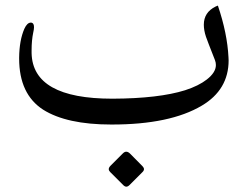

<svg xmlns="http://www.w3.org/2000/svg" viewBox="-20 -433 901 700"><path d="M454.1 127C449.7 122.6 444.8 120.1 440.4 120.1C436 120.1 432.1 122.1 427.7 126.5L383.3 170.9C378.9 175.3 376.5 179.7 376.5 183.6C376.5 187.5 378.4 190.9 381.8 194.3L429.2 241.7C433.1 245.6 437 247.6 440.4 247.6C444.3 247.6 448.2 245.6 452.1 241.7L500 193.8C503.4 190.4 504.9 187 504.9 183.6C504.9 180.2 502.9 176.3 499.5 172.9ZM385.3 21H388.2C529.3 21 638.7 -2 715.8 -47.9C780.8 -86.4 813.5 -141.6 813.5 -212.9C813.5 -216.3 813.5 -220.2 813 -224.1C810.1 -282.2 797.4 -344.7 774.4 -412.6L766.1 -409.2C737.3 -395 723.1 -373 723.1 -342.8C723.1 -329.6 725.6 -314.9 731 -298.8C734.4 -289.1 745.1 -260.7 763.7 -213.9C766.1 -207.5 767.1 -201.7 767.1 -195.8C767.1 -177.7 755.9 -160.2 733.9 -143.1C714.4 -127.9 688 -114.7 654.8 -104C590.8 -84 502.9 -73.7 391.1 -73.2H389.6C195.8 -73.2 97.7 -128.4 95.2 -239.3V-250C95.2 -273.9 97.2 -295.4 101.1 -314C103 -322.3 104 -328.6 104 -334C104 -344.2 100.6 -349.6 94.2 -350.6H92.8C83.5 -350.6 75.7 -343.3 68.8 -328.1C56.6 -300.3 50.3 -265.1 49.8 -222.7V-219.7C49.8 -132.8 79.1 -70.8 137.2 -33.2C194.3 2.9 277.3 21 385.3 21Z"/></svg>

Font: Gandom
Style: Regular
Weight: 400
Foundry: DejaVu fonts team - Redesigned by Saber Rastikerdar - Based on Samim Font
Version: Version 0.8